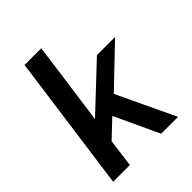

<svg xmlns="http://www.w3.org/2000/svg" viewBox="-208 -862 981 981"><g transform="rotate(-45 283.0 -371.0)"><path d="M504 0 355 -315 565 -516H434L196 -292L258 -742H137L35 0H156L176 -152L270 -241L382 0Z"/></g></svg>

Font: United Sans SemiBold
Style: Italic
Weight: 600
Italic angle: -8°
Designer: Pablo Impallari, Rodrigo Fuenzalida (Modified by Dan O. Williams)
Version: Version 1.000;PS 001.000;hotconv 1.0.88;makeotf.lib2.5.64775